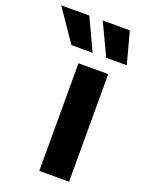

<svg xmlns="http://www.w3.org/2000/svg" viewBox="-258 -846 684 915"><g transform="rotate(20 84.5 -388.5)"><path d="M60.7 0V-545.9H211.7V0ZM-0.2 -615.6 -110.9 -777.1H31.6L107 -615.6ZM176 -615.6 99.6 -777.1H237.1L280.3 -615.6Z"/></g></svg>

Font: Inter
Style: Regular
Weight: 400
Designer: Rasmus Andersson
Foundry: rsms
Version: Version 4.000;git-8c9346024